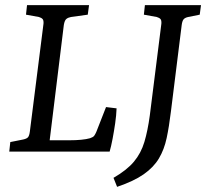

<svg xmlns="http://www.w3.org/2000/svg" viewBox="-20 -589 801 746"><path d="M392 -173 433 -168Q432 -141 427.5 -110Q423 -79 417.5 -50Q412 -21 406 0H16L20 -37L70 -47Q84 -50 89 -56Q94 -62 96 -78L149 -497Q150 -510 145.5 -515Q141 -520 131 -523L81 -532L85 -569H326L321 -532L256 -523Q245 -521 238 -515.5Q231 -510 228 -492L173 -44H250Q275 -44 295.5 -46Q316 -48 330 -52Q342 -56 346 -61.5Q350 -67 354 -76ZM761 -569 756 -532 711 -523Q698 -520 693 -513.5Q688 -507 686 -492L644 -155Q637 -97 627.5 -52.5Q618 -8 597.5 26.5Q577 61 538.5 88Q500 115 435 137L421 102Q473 72 500.5 39Q528 6 541 -37.5Q554 -81 562 -140L607 -497Q608 -510 603.5 -515Q599 -520 589 -523L539 -532L543 -569Z"/></svg>

Font: Yrsa
Style: Italic
Weight: 400
Italic angle: -7.10001°
Designer: Anna Giedrys (Yrsa+Rasa design), David Brezina (Yrsa art-direction, Rasa art-direction, design)
Foundry: Rosetta Type Foundry
Version: Version 2.004